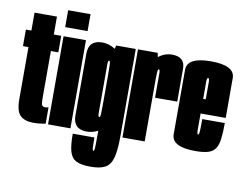

<svg xmlns="http://www.w3.org/2000/svg" viewBox="-100 -917 1635 1287"><g transform="rotate(10 718.0 -273.5)"><path d="M162 6.5Q105.5 6.5 74.5 -21.8Q43.5 -50 43.5 -134V-487.5H6V-600H43.5V-722H196V-600H246.5V-487.5H196V-160.5Q196 -127 202.5 -118.2Q209 -109.5 221 -109.5Q237.5 -109.5 246 -113.5V-2Q205 6.5 162 6.5Z M262.5 0V-600H415V0ZM262.5 -777H415V-662H262.5Z M592 230Q527.5 230 494 213Q460.5 196 448.5 153.2Q436.5 110.5 436.5 32.5H584Q584 84 585.2 103Q586.5 122 592.5 122Q597 122 598.8 112.5Q600.5 103 601 76Q601.5 49 601.5 -3.5V-16.5Q565 2.5 526 2.5Q433 2.5 433 -90.5V-511Q433 -604 526 -604Q572.5 -604 615 -576.5L620.5 -600H754V-4.5Q754 93 739.5 143.2Q725 193.5 689.5 211.8Q654 230 592 230ZM601.5 -387.5Q601.5 -445 600.2 -468.5Q599 -492 592 -492Q584 -492 584 -465.5V-134.5Q584 -108 592 -108Q599 -108 600.2 -131.5Q601.5 -155 601.5 -214.5Z M938 -300.5V-466Q938 -492.5 930.5 -492.5Q923 -492.5 921.8 -469Q920.5 -445.5 920.5 -423V0H769V-600H903L909 -572Q950.5 -605 1001 -605Q1088.5 -605 1088.8 -526Q1089 -447 1089 -300.5Z M1264.5 4.5Q1103.5 4.5 1103.5 -81.5V-520Q1103.5 -606 1265.8 -606Q1428 -606 1428 -520V-249.5H1257V-136.5Q1257 -108 1264.5 -108Q1271.5 -108 1273 -130.2Q1274.5 -152.5 1274.5 -214.5H1428Q1428 -149 1422.5 -106.2Q1417 -63.5 1400.5 -39.2Q1384 -15 1351.5 -5.2Q1319 4.5 1264.5 4.5ZM1257 -349H1274.5V-465Q1274.5 -492.5 1265.8 -492.5Q1257 -492.5 1257 -465Z"/></g></svg>

Font: Anybody UltraCondensed ExtraBold
Style: Regular
Weight: 800
Width: 1
Designer: Tyler Finck
Foundry: Etcetera Type Company
Version: Version 1.010; ttfautohint (v1.8.3) -l 8 -r 50 -G 200 -x 14 